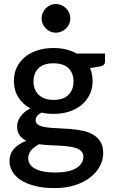

<svg xmlns="http://www.w3.org/2000/svg" viewBox="-20 -759 564 960"><path d="M247.5 -259.5Q297.5 -259.5 322.5 -285Q347.5 -310.5 347.5 -351.5Q347.5 -393.5 322.5 -418Q297.5 -442.5 247.5 -442.5Q198 -442.5 172.8 -418Q147.5 -393.5 147.5 -351.5Q147.5 -331.5 154 -314.5Q160.5 -297.5 173 -285.2Q185.5 -273 204.2 -266.2Q223 -259.5 247.5 -259.5ZM397 25Q397 8 387.2 -2.2Q377.5 -12.5 361 -18.2Q344.5 -24 322.5 -26.8Q300.5 -29.5 275.8 -30.8Q251 -32 225.2 -33.2Q199.5 -34.5 175.5 -38Q151.5 -25.5 136.2 -8Q121 9.5 121 32.5Q121 47.5 128.8 60.5Q136.5 73.5 152.8 83Q169 92.5 194.2 98Q219.5 103.5 255 103.5Q326 103.5 361.5 81.5Q397 59.5 397 25ZM505 -491.5V-451.5Q505 -431.5 481 -427L430 -418.5Q443 -389.5 443 -354Q443 -316.5 428.2 -286Q413.5 -255.5 387.5 -234Q361.5 -212.5 325.5 -201Q289.5 -189.5 247.5 -189.5Q231.5 -189.5 216.2 -191.2Q201 -193 186.5 -196Q172 -187.5 165 -178Q158 -168.5 158 -158.5Q158 -142 172.5 -134Q187 -126 210.8 -122.5Q234.5 -119 265 -118Q295.5 -117 327 -114.5Q358.5 -112 389 -106.2Q419.5 -100.5 443.2 -87.2Q467 -74 481.5 -51.5Q496 -29 496 7Q496 40 479.5 71.5Q463 103 431.8 127.5Q400.5 152 355.5 166.8Q310.5 181.5 253 181.5Q196 181.5 153.8 170.5Q111.5 159.5 83.2 140.8Q55 122 41.2 97.5Q27.5 73 27.5 46.5Q27.5 10.5 50.2 -15Q73 -40.5 112 -55Q91 -65 78.2 -82.5Q65.5 -100 65.5 -128.5Q65.5 -151 82 -175.5Q98.5 -200 131.5 -217Q93.5 -238 71.5 -272.8Q49.5 -307.5 49.5 -354Q49.5 -392 64.2 -422.5Q79 -453 105.5 -474.5Q132 -496 168.2 -507.5Q204.5 -519 247.5 -519Q313.5 -519 362.5 -491.5ZM331.5 -666.5Q331.5 -652 325.8 -639.2Q320 -626.5 310 -616.8Q300 -607 286.8 -601.2Q273.5 -595.5 259 -595.5Q244.5 -595.5 231.8 -601.2Q219 -607 209.2 -616.8Q199.5 -626.5 193.8 -639.2Q188 -652 188 -666.5Q188 -681.5 193.8 -694.8Q199.5 -708 209.2 -717.8Q219 -727.5 231.8 -733.2Q244.5 -739 259 -739Q273.5 -739 286.8 -733.2Q300 -727.5 310 -717.8Q320 -708 325.8 -694.8Q331.5 -681.5 331.5 -666.5Z"/></svg>

Font: Lato SemiBold
Style: Regular
Weight: 600
Designer: Lukasz Dziedzic with Adam Twardoch and Botio Nikoltchev
Foundry: tyPoland Lukasz Dziedzic
Version: Version 2.015; 2015-08-06; http://www.latofonts.com/